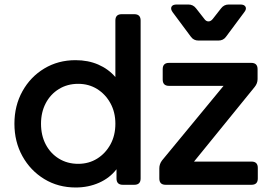

<svg xmlns="http://www.w3.org/2000/svg" viewBox="-20 -820 1181 852"><path d="M316 12Q238 12 176.5 -25.5Q115 -63 79.5 -127Q44 -191 44 -271Q44 -351 79.5 -415Q115 -479 176.5 -516Q238 -553 315 -553Q371 -553 416 -533.5Q461 -514 492 -478V-729Q492 -757 520 -757H576Q604 -757 604 -729V-28Q604 0 576 0H525Q497 0 497 -28V-69Q467 -30 419.5 -9Q372 12 316 12ZM327 -93Q374 -93 411 -116Q448 -139 470 -179Q492 -219 492 -271Q492 -322 470 -362Q448 -402 411 -425Q374 -448 327 -448Q279 -448 241.5 -425Q204 -402 183 -362Q162 -322 162 -271Q162 -219 183 -179Q204 -139 241.5 -116Q279 -93 327 -93ZM715 0Q687 0 687 -28V-73Q687 -92 699 -108L972 -439H730Q702 -439 702 -467V-513Q702 -541 730 -541H1095Q1123 -541 1123 -513V-469Q1123 -450 1110 -434L841 -103H1096Q1124 -103 1124 -75V-28Q1124 0 1096 0ZM861 -640Q839 -640 827 -657L746 -766Q736 -780 741 -790Q746 -800 764 -800H816Q837 -800 850 -783L886 -737Q894 -725 905 -725Q916 -725 925 -737L961 -783Q974 -800 995 -800H1047Q1064 -800 1069.5 -790Q1075 -780 1064 -766L983 -657Q971 -640 949 -640Z"/></svg>

Font: Pitagon Sans Text SemiBold
Style: Regular
Weight: 600
Designer: Travis Tran
Foundry: Pitagon
Version: Version 1.001; ttfautohint (v1.8.4.7-5d5b);gftools[0.9.26]